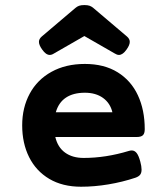

<svg xmlns="http://www.w3.org/2000/svg" viewBox="-20 -708 640 739"><path d="M339.4 -677.2 468.8 -567.4Q479.5 -558.1 479.5 -546.9Q479.5 -534.7 467.3 -517.6Q452.6 -496.6 438 -496.6Q430.2 -496.6 421.9 -502L304.7 -569.3L187.5 -502Q179.2 -496.6 171.4 -496.6Q156.7 -496.6 142.1 -517.6Q129.9 -534.7 129.9 -546.9Q129.9 -558.1 140.6 -567.4L270 -677.2Q276.9 -683.1 284.4 -685.8Q292 -688.5 304.7 -688.5Q317.4 -688.5 325 -685.8Q332.5 -683.1 339.4 -677.2ZM537.1 -210.9Q537.1 -194.3 530 -187.5Q522.9 -180.7 506.3 -180.7H192.9Q202.1 -141.1 230.5 -120.6Q258.8 -100.1 301.8 -100.1Q387.2 -100.1 475.6 -127Q481.4 -128.9 487.3 -128.9Q498 -128.9 505.9 -119.1Q513.7 -109.4 520 -85.9Q524.9 -67.9 524.9 -55.2Q524.9 -42.5 519.3 -35.4Q513.7 -28.3 501 -23.9Q451.2 -7.3 397.2 1.7Q343.3 10.7 292 10.7Q220.7 10.7 169.7 -19.5Q118.7 -49.8 92 -103.3Q65.4 -156.7 65.4 -225.6Q65.4 -293.9 94.5 -347.7Q123.5 -401.4 178.2 -431.6Q232.9 -461.9 306.6 -461.9Q380.9 -461.9 432.6 -429.9Q484.4 -397.9 510.7 -341.3Q537.1 -284.7 537.1 -210.9ZM194.8 -275.9H412.6Q404.3 -311 376.5 -331.1Q348.6 -351.1 306.6 -351.1Q262.2 -351.1 233.9 -332.3Q205.6 -313.5 194.8 -275.9Z"/></svg>

Font: Courier Prime Sans
Style: Bold
Weight: 700
Designer: Alan Dague-Greene
Foundry: Quote-Unquote Apps
Version: Version 3.020